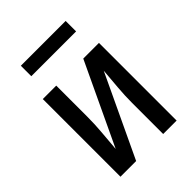

<svg xmlns="http://www.w3.org/2000/svg" viewBox="-204 -807 909 909"><g transform="rotate(-45 250.0 -352.5)"><path d="M62 0V-520H152V-312Q152 -261 147.5 -210.5Q143 -160 139 -109L333 -520H438V0H348V-208Q348 -259 352.5 -309.5Q357 -360 361 -411L167 0ZM100 -635V-705H400V-635Z"/></g></svg>

Font: Iosevka Term Curly Medium
Style: Regular
Weight: 500
Designer: Belleve Invis
Foundry: Belleve Invis
Version: Version 32.3.0